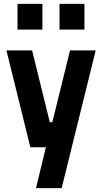

<svg xmlns="http://www.w3.org/2000/svg" viewBox="-20 -758 525 987"><path d="M13 -499 136 -1H216L165 209H297L472 -499H340L249 -130H236L145 -499ZM70 -606H198V-738H70ZM286 -606H414V-738H286Z"/></svg>

Font: TitilliumMaps29L
Style: 999 wt
Weight: 900
Designer: Campivisivi
Foundry: Accademia di Belle Arti di Urbino and students of MA course of Visual design